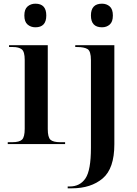

<svg xmlns="http://www.w3.org/2000/svg" viewBox="-20 -781 744 1041"><path d="M172 -633Q231 -633 231 -697Q231 -761 172 -761Q147 -761 129.5 -746Q112 -731 112 -697Q112 -663 129.5 -648Q147 -633 172 -633ZM22 0H333V-10H307Q268 -10 253.5 -23.5Q239 -37 239 -81V-536H29V-526H51Q82 -526 98 -513.5Q114 -501 114 -456V-83Q114 -38 99.5 -24Q85 -10 46 -10H22ZM533 -633Q558 -633 575 -648Q592 -663 592 -697Q592 -731 575 -746Q558 -761 533 -761Q473 -761 473 -697Q473 -633 533 -633ZM347 240H370Q473 240 536.5 186.5Q600 133 600 1V-536H388V-526H399Q436 -526 454.5 -515Q473 -504 473 -455V21Q473 142 443.5 186Q414 230 358 230H347Z"/></svg>

Font: Noto Serif Display Semi
Style: Regular
Weight: 600
Designer: Monotype Design Team
Foundry: Monotype Imaging Inc.
Version: Version 1.900